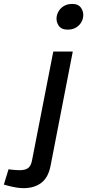

<svg xmlns="http://www.w3.org/2000/svg" viewBox="-152 -772 454 1001"><path d="M-131.9 190.4 -107.5 110.5 -89.7 112.8Q-80.1 113.8 -69 114.5Q-58 115.3 -49.2 115.3Q-20.1 115.3 -5.2 104Q9.6 92.6 14.9 64.4L125.8 -503.2H227.4L112 90.4Q100.1 153.5 63.4 181.2Q26.8 209 -29.6 209Q-48 209 -68 205.5Q-87.9 202.1 -108.2 196.9ZM200.5 -617.5Q167 -617.5 153.1 -639.3Q139.3 -661.1 143.6 -686.7Q146.6 -703.3 156.7 -718.1Q166.8 -733 184.2 -742.3Q201.6 -751.6 224.6 -751.6Q256.9 -751.6 271.3 -729.9Q285.6 -708.2 281.2 -682.5Q279 -666.2 268.9 -651.4Q258.8 -636.5 241.8 -627Q224.9 -617.5 200.5 -617.5Z"/></svg>

Font: REM Medium
Style: Italic
Weight: 500
Italic angle: -11°
Designer: Octavio Pardo
Foundry: Ashler Design
Version: Version 1.005;gftools[0.9.28]